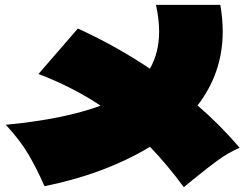

<svg xmlns="http://www.w3.org/2000/svg" viewBox="-20 -774 1040 794"><path d="M778 -31 740 0Q671 -94 600 -167Q512 -113 400.5 -71Q289 -29 164 -4Q133 -75 98.5 -134Q64 -193 4 -258Q245 -281 396 -337Q277 -416 139 -468L302 -656Q456 -586 600 -490Q638 -557 638 -643Q638 -695 625 -754H891Q901 -698 901 -643Q901 -473 797 -338Q890 -258 971 -163Q923 -142 880.5 -111Q838 -80 778 -31Z"/></svg>

Font: Mantou Sans
Style: Regular
Weight: 400
Designer: Mant0u / artakana
Foundry: Mant0u / artakana
Version: Version 1.001;October 22, 2023;FontCreator 14.0.0.2901 64-bi